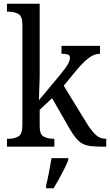

<svg xmlns="http://www.w3.org/2000/svg" viewBox="-20 -780 585 1021"><path d="M17 0V-42H25Q55 -42 77 -54Q99 -66 99 -114V-650Q99 -695 76.5 -706.5Q54 -718 25 -718H17V-760H191V-374Q191 -361 190 -340Q189 -319 188.5 -298Q188 -277 187.5 -262.5Q187 -248 187 -247L302 -385Q332 -421 342 -440.5Q352 -460 352 -473Q352 -486 341 -490Q330 -494 307 -494V-536H512V-494Q480 -494 449 -469.5Q418 -445 382 -401L319 -324L441 -125Q466 -85 488.5 -63.5Q511 -42 542 -42H545V0H532Q491 0 464 -3Q437 -6 418.5 -16Q400 -26 383.5 -46Q367 -66 348 -99L257 -258L191 -196V-109Q191 -64 213.5 -53Q236 -42 265 -42H269V0ZM225 208Q233 175 240.5 136Q248 97 254 61H343V71Q335 92 321.5 119Q308 146 293 173Q278 200 265 221H225Z"/></svg>

Font: Noto Serif Khmer SemiCondensed
Style: Regular
Weight: 400
Width: 4
Designer: Danh Hong and the Monotype Design Team
Foundry: Monotype Imaging Inc.
Version: Version 2.004; ttfautohint (v1.8.4.7-5d5b)